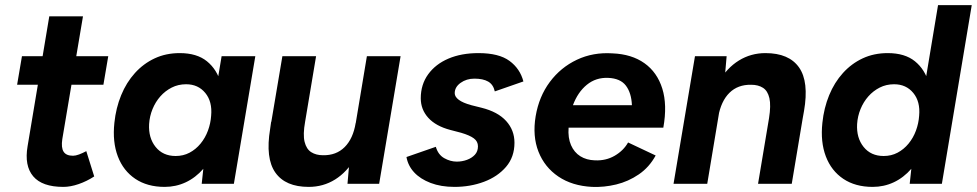

<svg xmlns="http://www.w3.org/2000/svg" viewBox="-20 -720 3826 752"><path d="M228 12Q145 12 110 -29.5Q75 -71 88 -147L173 -656H305L224 -175Q219 -142 229 -126Q239 -110 266 -110Q276 -110 289.5 -115Q303 -120 318 -128L349 -29Q320 -10 288 1Q256 12 228 12ZM47 -388 66 -500H404L385 -388Z M770 0 780 -93 848 -500H980L896 0ZM625 12Q557 12 510 -19.5Q463 -51 441.5 -107.5Q420 -164 428 -239Q434 -297 454.5 -347Q475 -397 508.5 -434Q542 -471 586 -491.5Q630 -512 684 -512Q751 -512 790.5 -480Q830 -448 845.5 -392.5Q861 -337 852 -263Q846 -196 826.5 -145Q807 -94 776.5 -59Q746 -24 707.5 -6Q669 12 625 12ZM668 -109Q698 -109 722.5 -122Q747 -135 765.5 -157.5Q784 -180 794.5 -208.5Q805 -237 807 -267Q812 -322 784 -356Q756 -390 709 -390Q678 -390 652.5 -377Q627 -364 608 -342.5Q589 -321 577.5 -293Q566 -265 564 -234Q561 -180 589.5 -144.5Q618 -109 668 -109Z M1341 0 1349 -92 1417 -500H1549L1465 0ZM1041 -233 1086 -500H1218L1175 -243ZM1175 -243Q1166 -193 1173 -164.5Q1180 -136 1199 -124Q1218 -112 1245 -112Q1297 -111 1330 -144Q1363 -177 1373 -238L1417 -237Q1404 -157 1371.5 -101.5Q1339 -46 1292.5 -17Q1246 12 1189 12Q1098 12 1058.5 -44Q1019 -100 1038 -215L1042 -243Z M1760 12Q1707 12 1666.5 -3.5Q1626 -19 1602 -45Q1578 -71 1572 -105L1687 -145Q1696 -114 1720 -100.5Q1744 -87 1769 -87Q1790 -87 1809 -94Q1828 -101 1840 -114Q1852 -127 1852 -147Q1852 -166 1836 -178Q1820 -190 1786 -200L1744 -211Q1687 -226 1657.5 -258.5Q1628 -291 1628 -335Q1628 -389 1657 -429Q1686 -469 1736.5 -490.5Q1787 -512 1854 -512Q1934 -512 1975.5 -481.5Q2017 -451 2030 -401L1918 -362Q1912 -389 1892 -400.5Q1872 -412 1838 -412Q1807 -412 1784 -395.5Q1761 -379 1761 -355Q1761 -341 1777 -329Q1793 -317 1826 -308L1866 -298Q1930 -282 1962.5 -246Q1995 -210 1995 -161Q1995 -105 1962 -66.5Q1929 -28 1875.5 -8Q1822 12 1760 12Z M2299 12Q2221 8 2167 -28.5Q2113 -65 2089 -126Q2065 -187 2078 -265Q2091 -342 2133.5 -399Q2176 -456 2239.5 -486Q2303 -516 2379 -511Q2454 -508 2504 -472.5Q2554 -437 2574 -373Q2594 -309 2578 -220H2207Q2204 -180 2216.5 -151.5Q2229 -123 2253 -108Q2277 -93 2310 -92Q2353 -90 2387.5 -110Q2422 -130 2440 -162L2548 -111Q2523 -65 2482 -37Q2441 -9 2393.5 2.5Q2346 14 2299 12ZM2224 -308H2455Q2453 -356 2431.5 -384.5Q2410 -413 2362 -415Q2314 -417 2278.5 -388Q2243 -359 2224 -308Z M2618 0 2702 -500H2826L2818 -408L2750 0ZM2949 0 2992 -257 3127 -275 3081 0ZM2992 -257Q3000 -307 2993.5 -335.5Q2987 -364 2968.5 -376Q2950 -388 2922 -388Q2870 -389 2837 -356.5Q2804 -324 2793 -262L2749 -263Q2762 -343 2794.5 -398.5Q2827 -454 2874 -483Q2921 -512 2978 -512Q3070 -512 3109.5 -456Q3149 -400 3129 -285L3124 -257Z M3543 0 3553 -93 3654 -700H3786L3669 0ZM3398 12Q3330 12 3283 -19.5Q3236 -51 3214.5 -107.5Q3193 -164 3201 -239Q3207 -297 3227.5 -347Q3248 -397 3281.5 -434Q3315 -471 3359 -491.5Q3403 -512 3457 -512Q3524 -512 3563.5 -480Q3603 -448 3618.5 -392.5Q3634 -337 3625 -263Q3619 -196 3599.5 -145Q3580 -94 3549.5 -59Q3519 -24 3480.5 -6Q3442 12 3398 12ZM3441 -109Q3471 -109 3495.5 -122Q3520 -135 3538.5 -157.5Q3557 -180 3567.5 -208.5Q3578 -237 3580 -267Q3585 -322 3557 -356Q3529 -390 3482 -390Q3451 -390 3425.5 -377Q3400 -364 3381 -342.5Q3362 -321 3350.5 -293Q3339 -265 3337 -234Q3334 -180 3362.5 -144.5Q3391 -109 3441 -109Z"/></svg>

Font: Figtree
Style: Bold Italic
Weight: 700
Italic angle: -9.5°
Foundry: Erik Kennedy
Version: Version 2.001;gftools[0.9.30]